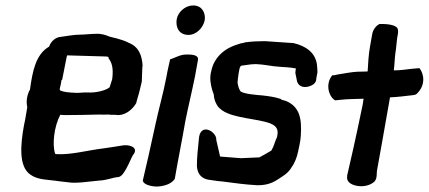

<svg xmlns="http://www.w3.org/2000/svg" viewBox="-20 -672 1572 704"><path d="M90 -344C79 -324 75 -301 80 -279C76 -257 73 -234 68 -213C55 -141 48 -62 91 -32C120 -11 156 -14 200 -7C203 -7 227 -4 227 -4C258 2 309 -7 345 -10C371 -11 392 -21 415 -23C428 -25 440 -47 451 -69C459 -86 467 -105 471 -108C487 -133 452 -144 425 -138C408 -135 387 -132 360 -128C300 -121 239 -103 184 -107L182 -109C171 -141 178 -208 201 -251C205 -251 211 -250 218 -250C246 -250 315 -251 343 -252C354 -252 365 -251 377 -252C383 -251 391 -251 397 -251C401 -251 406 -251 414 -250H415C443 -251 468 -273 480 -295V-297C488 -323 494 -346 500 -373V-374C501 -393 501 -411 502 -428L503 -429C501 -470 488 -501 452 -515C427 -529 381 -537 381 -538C369 -543 353 -549 333 -548C314 -548 290 -545 275 -545C250 -545 228 -540 204 -537C184 -536 167 -521 160 -501C111 -473 99 -410 90 -344ZM199 -346C200 -352 204 -365 205 -376C205 -376 204 -377 208 -380L224 -461L226 -469L364 -465C377 -465 379 -463 378 -459V-458C390 -444 396 -422 392 -387L391 -380C389 -375 387 -367 382 -352C367 -339 327 -331 302 -333C283 -334 270 -330 251 -332C233 -333 215 -334 201 -340C200 -341 199 -343 199 -346Z M504 -13C501 2 528 11 552 12C578 12 607 4 620 -15L621 -16V-17C632 -82 647 -155 660 -230C671 -285 684 -337 695 -392L706 -453C708 -467 694 -473 661 -472C641 -472 622 -460 603 -454V-451C599 -432 594 -413 591 -394C579 -330 561 -269 550 -216C532 -132 517 -67 505 -16ZM628 -602C623 -571 637 -544 671 -544C699 -544 723 -568 730 -595L731 -602C733 -624 722 -652 688 -652C659 -652 633 -628 628 -602Z M709 -160C705 -124 702 -93 702 -63V-62C704 -36 717 -18 744 -13H745C755 -12 781 -7 792 -7C838 -1 881 5 921 7C950 8 974 2 997 -13C1016 -26 1036 -35 1050 -60C1060 -73 1069 -96 1073 -116C1076 -132 1082 -153 1083 -175C1087 -237 1079 -281 1028 -302C1022 -304 1014 -305 1010 -308V-309C989 -316 969 -319 943 -322C919 -324 879 -327 863 -336C857 -343 853 -355 851 -369C852 -386 857 -422 861 -428L863 -429V-430C863 -430 864 -430 864 -431C873 -432 886 -434 900 -436C906 -436 913 -437 918 -437C949 -436 973 -429 1007 -427C1023 -426 1046 -425 1065 -421L1064 -415C1064 -413 1063 -410 1063 -405V-404L1070 -370H1071C1074 -360 1086 -352 1101 -353C1117 -354 1136 -363 1139 -377C1139 -379 1140 -381 1140 -386L1144 -407C1144 -417 1143 -426 1142 -436C1136 -480 1100 -504 1056 -514L953 -521H945C925 -521 904 -520 881 -517H880C876 -515 869 -514 863 -513C849 -509 835 -504 821 -497C798 -485 765 -460 755 -413C747 -384 753 -362 758 -342L764 -325C764 -314 768 -299 776 -286C780 -279 787 -273 795 -267C838 -238 919 -238 970 -220C984 -214 999 -206 998 -184L996 -170C996 -169 994 -165 992 -161C984 -141 986 -140 975 -120C961 -111 947 -104 931 -95L863 -92L787 -98L773 -159C776 -189 712 -227 709 -160Z M1196 -393C1172 -360 1187 -316 1209 -304L1228 -306C1254 -309 1283 -309 1313 -310L1310 -289C1280 -144 1267 -90 1253 -29V-26C1249 -7 1266 5 1287 9C1310 14 1337 9 1354 -7V-8C1363 -16 1361 -39 1362 -45C1374 -113 1385 -171 1406 -292L1410 -315C1437 -316 1466 -320 1493 -323C1496 -323 1502 -324 1507 -327C1543 -360 1534 -403 1518 -422H1516C1516 -422 1494 -420 1493 -420H1492C1467 -417 1448 -414 1424 -414C1427 -437 1427 -458 1430 -479C1433 -495 1434 -519 1437 -537L1438 -542C1439 -549 1442 -559 1437 -569C1431 -578 1410 -585 1372 -584H1371L1370 -583C1358 -577 1348 -563 1345 -548L1337 -503C1331 -469 1330 -442 1328 -410C1318 -409 1305 -410 1290 -409C1271 -408 1242 -403 1219 -399L1205 -396H1198ZM1505 -327 1507 -329Z"/></svg>

Font: Vapor
Style: SbdObl
Weight: 600
Foundry: Cannot Into Space Fonts
Version: Version 0.179